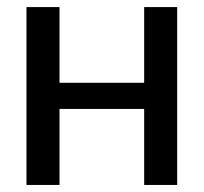

<svg xmlns="http://www.w3.org/2000/svg" viewBox="-20 -525 578 545"><path d="M55.2 -504.9H148.9V-290H389.2V-504.9H482.9V0H389.2V-215.8H148.9V0H55.2Z"/></svg>

Font: LT Superior Med
Style: Regular
Weight: 500
Designer: Daniel Lyons
Foundry: LyonsType
Version: Version 1.000